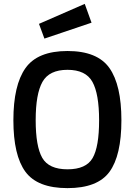

<svg xmlns="http://www.w3.org/2000/svg" viewBox="-20 -959 696 990"><path d="M198 -145Q232 -86 328 -86Q424 -86 457.5 -144Q491 -202 491 -338.5Q491 -475 456.5 -537Q422 -599 328 -599Q234 -599 199 -537Q164 -475 164 -339.5Q164 -204 198 -145ZM544.5 -73Q483 11 328 11Q173 11 111 -73.5Q49 -158 49 -339Q49 -520 111.5 -608Q174 -696 328 -696Q482 -696 544 -608.5Q606 -521 606 -339Q606 -157 544.5 -73ZM181 -836 417 -939 452 -842 209 -760Z"/></svg>

Font: TitilliumWeb-SemiBold
Style: SemiBold
Weight: 600
Version: Version 1.001;PS 57.000;hotconv 1.0.70;makeotf.lib2.5.55311